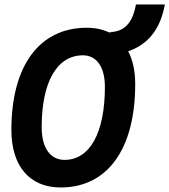

<svg xmlns="http://www.w3.org/2000/svg" viewBox="-20 -827 756 857"><path d="M250.5 9.8C460 9.8 583.5 -161.6 583.5 -451.7C583.5 -509.8 572.8 -559.1 552.2 -598.1C642.1 -628.9 696.3 -698.2 715.8 -807.1H586.9C574.7 -736.3 543.5 -694.3 492.2 -686L467.3 -682.1C438.5 -695.8 405.3 -703.1 367.2 -703.1C155.8 -703.1 30.8 -533.7 30.8 -247.1C30.8 -85.4 112.3 9.8 250.5 9.8ZM268.1 -113.3C204.1 -113.3 166 -167.5 166 -259.3C166 -460.9 234.4 -580.1 350.1 -580.1C411.6 -580.1 448.2 -527.8 448.2 -439.5C448.2 -234.4 381.3 -113.3 268.1 -113.3Z"/></svg>

Font: Cascadia Code
Style: Bold Italic
Weight: 700
Italic angle: -10°
Monospace: yes
Designer: Aaron Bell
Foundry: Saja Typeworks
Version: Version 2404.023